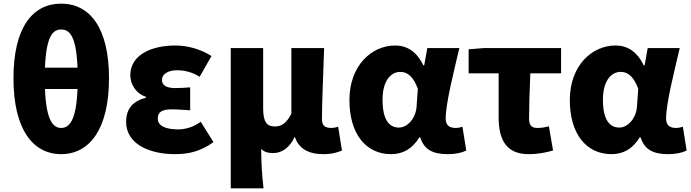

<svg xmlns="http://www.w3.org/2000/svg" viewBox="-20 -833 3796 1055"><path d="M316 14C473 14 579 -125 579 -403C579 -681 473 -813 316 -813C159 -813 54 -682 54 -403C54 -125 159 14 316 14ZM316 -130C271 -130 234 -172 227 -344H406C399 -172 362 -130 316 -130ZM227 -461C234 -636 271 -671 316 -671C362 -671 399 -636 406 -461Z M942 14C1013 14 1079 1 1153 -52L1083 -164C1041 -132 992 -122 960 -122C886 -122 847 -143 847 -181C847 -219 871 -232 926 -232C957 -232 992 -229 1025 -227V-353C999 -351 968 -349 944 -349C896 -349 870 -363 870 -394C870 -426 903 -447 954 -447C996 -447 1040 -435 1077 -411L1142 -525C1085 -562 1012 -583 944 -583C814 -583 696 -533 696 -419C696 -374 724 -320 782 -301V-296C714 -279 673 -239 673 -163C673 -45 795 14 942 14Z M1248 202H1428C1419 124 1416 66 1415 -15C1433 4 1456 8 1482 8C1530 8 1572 -23 1598 -79H1601C1621 -18 1674 14 1755 14C1805 14 1833 5 1859 -6L1838 -137C1825 -132 1811 -130 1801 -130C1768 -130 1749 -141 1749 -179C1749 -269 1757 -439 1761 -569H1581V-208C1555 -158 1528 -138 1491 -138C1446 -138 1426 -162 1426 -239V-569H1248Z M2129 14C2195 14 2246 -16 2284 -78H2289C2311 -10 2359 14 2440 14C2487 14 2521 5 2542 -6L2521 -137C2508 -132 2495 -130 2484 -130C2452 -130 2429 -142 2429 -182C2429 -265 2474 -440 2504 -569H2328L2311 -474H2306C2269 -551 2215 -583 2152 -583C2020 -583 1900 -471 1900 -283C1900 -98 1990 14 2129 14ZM2172 -132C2117 -132 2082 -177 2082 -285C2082 -394 2131 -438 2179 -438C2225 -438 2254 -404 2276 -345L2269 -248C2265 -183 2219 -132 2172 -132Z M2884 14C2936 14 2981 5 3019 -6L2996 -139C2970 -132 2952 -130 2931 -130C2905 -130 2887 -141 2887 -181C2887 -242 2890 -336 2894 -430H3063V-569H2640L2555 -562V-430H2720V-187C2720 -67 2761 14 2884 14Z M3340 14C3406 14 3457 -16 3495 -78H3500C3522 -10 3570 14 3651 14C3698 14 3732 5 3753 -6L3732 -137C3719 -132 3706 -130 3695 -130C3663 -130 3640 -142 3640 -182C3640 -265 3685 -440 3715 -569H3539L3522 -474H3517C3480 -551 3426 -583 3363 -583C3231 -583 3111 -471 3111 -283C3111 -98 3201 14 3340 14ZM3383 -132C3328 -132 3293 -177 3293 -285C3293 -394 3342 -438 3390 -438C3436 -438 3465 -404 3487 -345L3480 -248C3476 -183 3430 -132 3383 -132Z"/></svg>

Font: Noto Sans KR Black
Style: Regular
Weight: 900
Designer: Ryoko NISHIZUKA 西塚涼子 (kana, bopomofo & ideographs); Paul D. Hunt (Latin, Greek & Cyrillic); Sandoll Communications 산돌커뮤니
Foundry: Adobe
Version: Version 2.004;hotconv 1.0.118;makeotfexe 2.5.65603